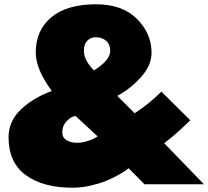

<svg xmlns="http://www.w3.org/2000/svg" viewBox="-20 -861 973 897"><path d="M20 -220Q20 -294 76.5 -348.5Q133 -403 222 -436Q147 -538 147 -615Q147 -720 220 -780.5Q293 -841 428 -841Q552 -841 620 -772.5Q688 -704 688 -615Q688 -556 639.5 -501.5Q591 -447 528 -413L609 -332Q676 -375 734 -433L869 -299Q796 -228 747 -192L933 0H655L581 -75Q576 -71 568 -65Q560 -59 532.5 -43.5Q505 -28 476 -16Q447 -4 404 6Q361 16 318 16Q182 16 101 -42.5Q20 -101 20 -220ZM372 -624Q372 -579 419 -532Q495 -580 495 -623Q495 -653 476 -670Q457 -687 428 -687Q404 -687 388 -671Q372 -655 372 -624ZM271 -243Q271 -218 291 -206Q311 -194 341 -194Q363 -194 387 -201.5Q411 -209 424 -216L436 -224L333 -319Q333 -321 317.5 -314.5Q302 -308 286.5 -289Q271 -270 271 -243Z"/></svg>

Font: Spartan MB
Style: Regular
Weight: 900
Designer: Matt Bailey
Foundry: Matt Bailey
Version: Version 001.001